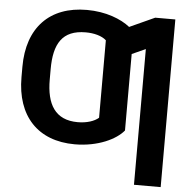

<svg xmlns="http://www.w3.org/2000/svg" viewBox="-61 -798 1056 1063"><g transform="rotate(5 467.0 -266.0)"><path d="M871.1 -727.3H759.2L619.7 -663.7C570 -703.5 484.4 -737.2 379.3 -737.2C172.2 -737.2 50.4 -610.4 50.4 -392.8V-334.5C50.4 -119.3 170.5 9.9 376.1 9.9C505.3 9.9 605.8 -39.8 647 -90.6V-515.6L722.7 -549.7V204.5H871.1ZM207.4 -384.9V-392.8C207.4 -534.8 253.2 -612.9 383.5 -612.9C428.6 -612.9 472.7 -601.9 497.9 -578.8V-148.4C474.4 -127.8 432.9 -113.6 382.1 -113.6C255.7 -113.6 207.4 -198.9 207.4 -334.5Z"/></g></svg>

Font: Karasuma Gothic
Style: Bold
Weight: 700
Designer: Rasmus Andersson / Ryoko Nishizuka
Foundry: Genbu
Version: Version 1.00